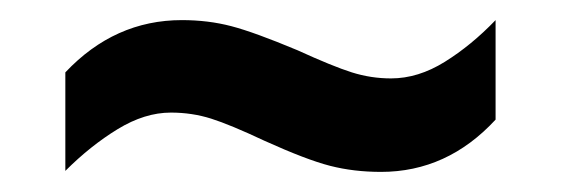

<svg xmlns="http://www.w3.org/2000/svg" viewBox="-20 -418 558 191"><path d="M45 -346Q94 -398 161 -398Q187 -398 210 -392Q233 -386 276 -368Q311 -352 330 -346Q349 -340 369 -340Q396 -340 422.5 -356.5Q449 -373 473 -398V-299Q425 -247 359 -247Q332 -247 308.5 -253Q285 -259 243 -278Q209 -294 190 -300Q171 -306 150 -306Q124 -306 97 -289.5Q70 -273 45 -248Z"/></svg>

Font: Noto Sans Devanagari SemiCondensed SemiBold
Style: Regular
Weight: 600
Width: 4
Designer: Jelle Bosma - Monotype Design Team
Foundry: Monotype Imaging Inc.
Version: Version 2.004; ttfautohint (v1.8.4.7-5d5b)